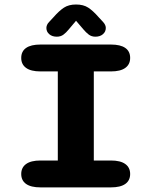

<svg xmlns="http://www.w3.org/2000/svg" viewBox="-20 -812 659 832"><path d="M155.5 0Q114 0 93 -15Q72 -30 72 -58Q72 -86 93 -101.2Q114 -116.5 155.5 -116.5H230.5V-502.5H155.5Q114 -502.5 93 -517.8Q72 -533 72 -561Q72 -589.5 93 -604.2Q114 -619 155.5 -619H460.5Q502 -619 523 -604.2Q544 -589.5 544 -561Q544 -533 523 -517.8Q502 -502.5 460.5 -502.5H386.5V-116.5H460.5Q502 -116.5 523 -101.2Q544 -86 544 -58Q544 -30 523 -15Q502 0 460.5 0ZM426.5 -717Q438.5 -704 438.5 -691Q438.5 -674.5 426 -663.8Q413.5 -653 393.5 -653Q376.5 -653 364.5 -662.2Q352.5 -671.5 342 -684L309.5 -722L277.5 -684Q266.5 -670.5 254.8 -661.8Q243 -653 226 -653Q206 -653 193.5 -663.8Q181 -674.5 181 -691Q181 -697 183.8 -703.8Q186.5 -710.5 193 -717L212.5 -738Q236 -765 257 -778.8Q278 -792.5 309.5 -792.5Q341.5 -792.5 362.2 -779Q383 -765.5 407 -738Z"/></svg>

Font: Sono ExtraLight Monospace
Style: Bold
Weight: 700
Version: Version 2.112